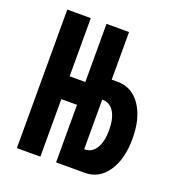

<svg xmlns="http://www.w3.org/2000/svg" viewBox="-126 -798 839 903"><g transform="rotate(20 293.0 -346.5)"><path d="M57.6 0V-693.4H175.3V-402.3H253.9V-693.4H366.7V-455.1H397.5Q468.3 -455.1 511 -392.8Q553.7 -330.6 553.7 -227.5Q553.7 -124.5 511 -62.3Q468.3 0 397.5 0H253.9V-288.1H175.3V0ZM356.9 -351.6V-103.5H359.4Q395.5 -103.5 416 -136.7Q436.5 -169.9 436.5 -227.5Q436.5 -285.6 416 -318.6Q395.5 -351.6 359.4 -351.6Z"/></g></svg>

Font: CaskaydiaCove NF SemiBold
Style: Regular
Weight: 600
Designer: Aaron Bell
Foundry: Saja Typeworks
Version: Version 2111.001; VTT 6.35;Nerd Fonts 3.2.1